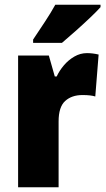

<svg xmlns="http://www.w3.org/2000/svg" viewBox="-20 -786 443 806"><path d="M345 -563Q369 -563 394 -557L380 -381Q370 -384 357.5 -385.5Q345 -387 326 -387Q281 -387 253.5 -362Q226 -337 226 -276V0H56V-553H185L210 -465H218Q229 -489 248 -511.5Q267 -534 292 -548.5Q317 -563 345 -563ZM402 -756Q386 -738 357.5 -711Q329 -684 297.5 -656Q266 -628 240 -606H119V-620Q143 -656 168.5 -694.5Q194 -733 212 -766H402Z"/></svg>

Font: Noto Sans Myanmar Condensed Black
Style: Regular
Weight: 900
Width: 3
Designer: Monotype Design Team
Foundry: Monotype Imaging Inc.
Version: Version 2.107; ttfautohint (v1.8.4.7-5d5b)